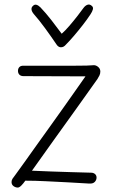

<svg xmlns="http://www.w3.org/2000/svg" viewBox="-20 -833 510 865"><path d="M86 -490Q74 -490 67.5 -496.5Q61 -503 61 -514Q61 -524 67 -530.5Q73 -537 85 -537Q175 -537 231.5 -537Q288 -537 320.5 -537Q353 -537 370 -537.5Q387 -538 398 -539Q410 -541 421 -532.5Q432 -524 432 -511Q432 -501 428 -493Q424 -485 419 -477Q376 -416 325 -345Q274 -274 222 -201.5Q170 -129 124 -64Q163 -62 208.5 -60.5Q254 -59 300.5 -57.5Q347 -56 390 -55Q401 -55 408 -49Q415 -43 415 -33Q415 -22 407 -13.5Q399 -5 382 -6Q337 -9 286.5 -11.5Q236 -14 187 -16.5Q138 -19 94 -19Q85 -6 76 3Q67 12 60 12Q50 12 41 5.5Q32 -1 32 -13Q32 -21 36.5 -28Q41 -35 49 -45Q66 -68 90.5 -102.5Q115 -137 145 -179Q175 -221 207 -265.5Q239 -310 269 -352.5Q299 -395 324 -430.5Q349 -466 365 -489ZM356 -797Q364 -808 374 -811.5Q384 -815 393 -807Q401 -801 398.5 -791Q396 -781 388 -769Q373 -746 353.5 -721Q334 -696 314 -672.5Q294 -649 277 -632Q272 -626 266.5 -623Q261 -620 254 -620Q248 -620 242.5 -624Q237 -628 233 -635Q210 -669 183 -706Q156 -743 132 -770Q123 -781 122 -790Q121 -799 127 -805Q135 -814 144 -811.5Q153 -809 162 -800Q186 -775 211 -743Q236 -711 258 -681Q273 -694 292 -716Q311 -738 328.5 -760.5Q346 -783 356 -797Z"/></svg>

Font: Playpen Sans ExtraLight
Style: Regular
Weight: 250
Designer: Laura Meseguer, Veronika Burian, José Scaglione
Foundry: TypeTogether
Version: Version 1.001